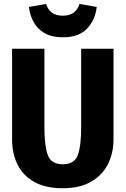

<svg xmlns="http://www.w3.org/2000/svg" viewBox="-20 -965 655 1002"><path d="M572.3 -710.8V-237.9Q572.3 -165.1 542.8 -107.4Q513.3 -49.7 454.6 -16.2Q395.9 17.4 307.7 17.4Q219 17.4 160.3 -14.9Q101.5 -47.2 72.3 -104.6Q43.1 -162.1 43.1 -237.9V-710.8H211.8V-300.5Q211.8 -204.6 229.2 -156.2Q246.7 -107.7 307.7 -107.7Q368.7 -107.7 386.2 -156.2Q403.6 -204.6 403.6 -300.5V-710.8ZM307.7 -770.3Q251.3 -770.3 213.8 -791.5Q176.4 -812.8 156.2 -848.7Q135.9 -884.6 130.8 -928.7L220.5 -944.6Q239.5 -883.1 307.7 -883.1Q375.9 -883.1 394.9 -944.6L484.6 -928.7Q477.9 -862.6 435.1 -816.4Q392.3 -770.3 307.7 -770.3Z"/></svg>

Font: FiraCode Nerd Font
Style: Bold
Weight: 700
Designer: Carrois Corporate, Edenspiekermann AG, Nikita Prokopov
Foundry: Carrois Corporate, Edenspiekermann AG, Nikita Prokopov
Version: Version 6.002;Nerd Fonts 2.1.0